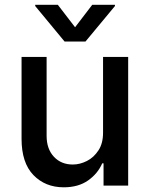

<svg xmlns="http://www.w3.org/2000/svg" viewBox="-20 -787 634 814"><path d="M250.4 7.1Q171.9 7.1 121.6 -44.9Q71.4 -96.9 71.4 -198.5V-545.5H177.6V-211.3Q177.6 -155.5 208.5 -122.5Q239.3 -89.5 288.7 -89.5Q318.5 -89.5 348.2 -104.4Q377.8 -119.3 397.7 -149.9Q416.9 -179.3 416.9 -224.4V-545.5H523.4V0H419V-94.5H413.4Q394.5 -50.8 353.2 -21.8Q311.8 7.1 250.4 7.1ZM342.3 -610.8H253.9L129.3 -761.4V-766.7H225.1L298.3 -671.5L371.1 -766.7H467.3V-761.4Z"/></svg>

Font: Linik Sans Medium
Style: Regular
Weight: 500
Designer: Rasmus Andersson (font), Cristiano Sobral (main changes)
Foundry: rsms
Version: Version 3.018;June 1, 2022;FontCreator 14.0.0.2814 64-bit; t